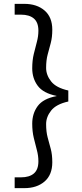

<svg xmlns="http://www.w3.org/2000/svg" viewBox="-20 -831 425 995"><path d="M56 144V88H89Q132 88 155.5 68Q179 48 179 5Q179 -24 171 -53.5Q163 -83 155 -116.5Q147 -150 147 -190Q147 -243 175.5 -281.5Q204 -320 273 -333V-334Q204 -348 175.5 -386.5Q147 -425 147 -477Q147 -518 155 -551Q163 -584 171 -613.5Q179 -643 179 -672Q179 -715 155.5 -735Q132 -755 89 -755H56V-811H106Q171 -811 211 -776.5Q251 -742 251 -677Q251 -638 243 -608Q235 -578 227 -548.5Q219 -519 219 -479Q219 -442 245 -409Q271 -376 334 -362V-305Q271 -291 245 -258Q219 -225 219 -188Q219 -148 227 -118.5Q235 -89 243 -59.5Q251 -30 251 10Q251 75 211 109.5Q171 144 106 144Z"/></svg>

Font: Host Grotesk Light
Style: Regular
Weight: 300
Designer: Doukan Karapınar
Foundry: Element Type
Version: Version 1.003